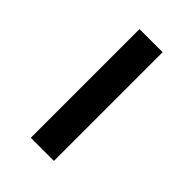

<svg xmlns="http://www.w3.org/2000/svg" viewBox="5 -724 367 367"><g transform="rotate(-45 188.5 -541.0)"><path d="M43.5 -572.3H337.4V-509.8H43.5Z"/></g></svg>

Font: Radley
Style: Regular
Weight: 400
Designer: Vernon Adams
Foundry: Vernon Adams
Version: Version 1.003; ttfautohint (v1.6)